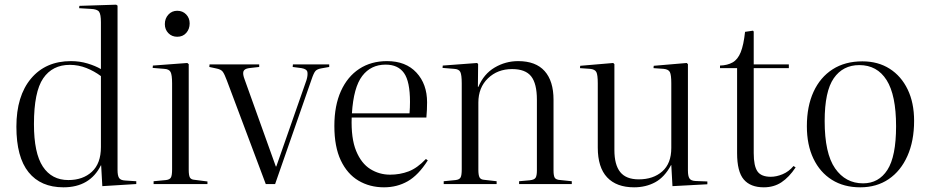

<svg xmlns="http://www.w3.org/2000/svg" viewBox="-20 -786 3969 820"><path d="M251 14Q154 14 102 -50.5Q50 -115 50 -245Q50 -376 112.5 -450.5Q175 -525 283 -525Q320 -525 353.5 -515Q387 -505 411 -491V-691Q411 -725 403 -736Q395 -747 368 -748L318 -751L319 -761L476 -766L482 -762V-60Q482 -36 488.5 -26Q495 -16 515 -15L562 -12V0L417 9L412 -80H411Q364 14 251 14ZM272 -17Q334 -17 372.5 -52.5Q411 -88 411 -158V-461Q383 -482 349 -495.5Q315 -509 278 -509Q204 -509 164.5 -451.5Q125 -394 125 -256Q125 -132 163 -74.5Q201 -17 272 -17Z M737 -629Q714 -629 699 -644.5Q684 -660 684 -683Q684 -707 699 -723.5Q714 -740 737 -740Q760 -740 775 -724.5Q790 -709 790 -686Q790 -662 775.5 -645.5Q761 -629 737 -629ZM636 0V-12L689 -17Q705 -19 710 -28Q715 -37 715 -63V-430Q715 -466 708.5 -478.5Q702 -491 681 -492L632 -496L633 -506L780 -517L786 -512V-61Q786 -37 791 -28Q796 -19 811 -18L866 -11V0Z M1115 0 949 -442Q939 -469 931.5 -479.5Q924 -490 902 -494L874 -500L875 -511H1087V-500L1043 -495Q1023 -492 1019.5 -480.5Q1016 -469 1025 -446L1158 -75H1160L1289 -444Q1295 -464 1293 -477.5Q1291 -491 1268 -495L1230 -500L1231 -511H1386V-500L1352 -494Q1335 -491 1327.5 -483Q1320 -475 1310 -445L1155 0Z M1620 14Q1559 14 1511 -14.5Q1463 -43 1435.5 -101Q1408 -159 1408 -248Q1408 -335 1436 -397Q1464 -459 1514.5 -492Q1565 -525 1633 -525Q1713 -525 1758.5 -476Q1804 -427 1804 -349Q1804 -317 1801 -284H1482Q1479 -195 1501 -141.5Q1523 -88 1561.5 -64Q1600 -40 1646 -40Q1688 -40 1725 -54Q1762 -68 1799 -107L1807 -101Q1767 -38 1721.5 -12Q1676 14 1620 14ZM1483 -302H1729Q1730 -314 1730.5 -326Q1731 -338 1731 -351Q1731 -438 1705.5 -474Q1680 -510 1627 -510Q1564 -510 1527 -461.5Q1490 -413 1483 -302Z M1875 0V-12L1926 -17Q1942 -19 1947 -28Q1952 -37 1952 -63V-430Q1952 -466 1946 -478.5Q1940 -491 1919 -492L1870 -496L1871 -506L2018 -517L2022 -512L2021 -415H2023Q2046 -470 2092.5 -497.5Q2139 -525 2193 -525Q2268 -525 2306 -482.5Q2344 -440 2344 -360V-58Q2344 -35 2349.5 -26.5Q2355 -18 2374 -17L2422 -12V0H2197V-12L2242 -16Q2262 -18 2267.5 -27Q2273 -36 2273 -58V-360Q2273 -429 2248.5 -460Q2224 -491 2167 -491Q2105 -491 2064 -451.5Q2023 -412 2023 -348V-61Q2023 -38 2028 -28.5Q2033 -19 2048 -18L2101 -12V0Z M2688 14Q2613 14 2573 -28.5Q2533 -71 2533 -156V-430Q2533 -466 2527 -478Q2521 -490 2500 -492L2457 -495L2458 -505L2599 -517L2604 -512V-145Q2604 -82 2629 -51Q2654 -20 2708 -20Q2770 -20 2808.5 -54Q2847 -88 2847 -154V-430Q2847 -466 2841 -478Q2835 -490 2814 -492L2771 -495L2772 -505L2913 -517L2918 -512V-58Q2918 -34 2924.5 -24Q2931 -14 2950 -13L3001 -11V1L2852 9L2847 -81H2846Q2818 -29 2778 -7.5Q2738 14 2688 14Z M3242 14Q3185 14 3156.5 -19.5Q3128 -53 3128 -132V-495H3055V-506Q3087 -507 3109 -519.5Q3131 -532 3143.5 -563Q3156 -594 3162 -650L3196 -655L3199 -651V-511H3349V-495H3199V-132Q3199 -77 3215 -54Q3231 -31 3272 -31Q3296 -31 3322.5 -42Q3349 -53 3369 -77L3378 -71Q3350 -29 3317.5 -7.5Q3285 14 3242 14Z M3654 14Q3584 14 3533 -18Q3482 -50 3454 -108.5Q3426 -167 3426 -247Q3426 -332 3454.5 -394Q3483 -456 3536 -490Q3589 -524 3663 -524Q3730 -524 3779.5 -492.5Q3829 -461 3856.5 -404Q3884 -347 3884 -270Q3884 -184 3855.5 -120Q3827 -56 3775.5 -21Q3724 14 3654 14ZM3666 -3Q3733 -3 3770 -60.5Q3807 -118 3807 -247Q3807 -380 3766.5 -444Q3726 -508 3650 -508Q3580 -508 3541 -452Q3502 -396 3502 -269Q3502 -131 3546.5 -67Q3591 -3 3666 -3Z"/></svg>

Font: Literata 72pt Light
Style: Regular
Weight: 300
Designer: Latin by Veronika Burian and Jose Scaglione. Greek by Irene Vlachou. Cyrillic by Vera Evstafieva.
Foundry: TypeTogether
Version: Version 3.002